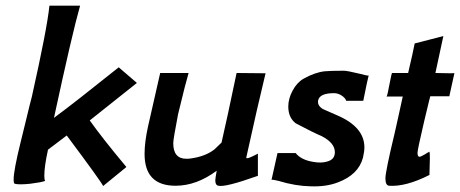

<svg xmlns="http://www.w3.org/2000/svg" viewBox="-20 -645 1620 676"><path d="M398 -408 462 -353 296 -221Q339 -160 425 -57L343 10Q341 1 215 -168L149 -118Q136 -59 136 -26Q136 -12 139 -8Q126 -3 86 2Q46 6 32 2Q28 1 28 -13Q28 -45 53 -146Q60 -173 72.5 -225.5Q85 -278 92 -304Q146 -545 154 -625H262Q235 -531 170 -230Q242 -283 398 -408Z M813 -388 915 -387Q887 -272 847 -90Q847 -88 850 -88Q856 -88 870 -95L888 -104V-26Q773 15 749 9Q738 7 738 -10Q738 -16 743 -44Q672 9 598 9Q489 9 489 -103Q489 -144 501 -199Q506 -220 544 -388H644Q634 -355 607 -243Q590 -155 590 -141Q590 -86 636 -86Q646 -86 651 -87Q703 -94 735 -119Q751 -135 760 -143Q777 -216 813 -388Z M1278 -379Q1275 -370 1259 -290H1199Q1196 -300 1183 -308.5Q1170 -317 1156 -317Q1105 -317 1100 -291Q1097 -273 1117 -261L1167 -239Q1263 -198 1263 -126Q1263 -112 1258 -90Q1242 -30 1170 -3Q1129 13 1074 11Q1020 10 961 -8Q941 -13 936 -12L957 -106H1021Q1040 -82 1083 -75Q1111 -70 1131 -76Q1159 -83 1159 -109Q1159 -142 1112 -166Q1081 -179 1021 -211Q995 -231 995 -270Q995 -298 1010.5 -326.5Q1026 -355 1049 -368Q1088 -390 1123 -394Q1143 -396 1191 -396Q1202 -396 1248 -385Q1273 -378 1278 -379Z M1580 -388 1562 -306H1495Q1494 -303 1491.5 -293Q1489 -283 1483.5 -260Q1478 -237 1473 -216Q1450 -118 1450 -107Q1450 -93 1457 -93Q1461 -93 1475 -101Q1484 -107 1492 -111Q1495 -105 1492 -29Q1409 13 1350 9Q1337 8 1337 -17Q1337 -41 1369 -174Q1371 -183 1375 -200.5Q1379 -218 1385.5 -248Q1392 -278 1398 -305H1341Q1344 -308 1351 -347Q1359 -388 1360 -388H1417Q1435 -465 1440 -492L1541 -518L1513 -388Q1582 -386 1580 -388Z"/></svg>

Font: GFS Neohellenic Rg
Style: Bold Italic
Weight: 700
Italic angle: -12°
Designer: Designed by Takis Katsoulidis and George D. Matthiopoulos.
Foundry: Designed by Takis Katsoulidis and George D. Matthiopoulos.
Version: Version 1.0